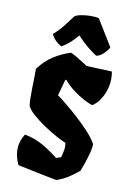

<svg xmlns="http://www.w3.org/2000/svg" viewBox="-147 -1077 807 1160"><g transform="rotate(15 256.5 -496.5)"><path d="M325.7 9.8Q327.1 9.8 309.6 8.1Q292 6.3 263.9 3.2Q235.8 0 204.1 -3.7Q172.4 -7.3 144.3 -10.5Q116.2 -13.7 98.9 -15.9Q81.5 -18.1 82.5 -18.1Q60.5 -56.6 54.7 -88.1Q48.8 -119.6 52.2 -143.6Q55.7 -167.5 62.5 -183.1Q69.3 -198.7 72.3 -206.1Q131.8 -201.7 187.3 -176.3Q242.7 -150.9 290 -118.7L319.3 -130.9Q323.7 -152.8 325.7 -176.8Q327.6 -200.7 321.3 -221.7Q297.9 -228 258.8 -245.4Q219.7 -262.7 177.2 -286.1Q134.8 -309.6 101.1 -334.5Q67.4 -359.4 55.2 -380.4Q50.8 -397 47.6 -426.3Q44.4 -455.6 42.2 -489.5Q40 -523.4 38.1 -554.9Q36.1 -586.4 33.7 -607.4Q68.8 -664.1 113.5 -698.5Q158.2 -732.9 212.9 -756.3Q231 -751 253.2 -740.2Q275.4 -729.5 295.4 -718.8Q315.4 -708 325.2 -703.1L481.4 -710.4Q493.2 -664.1 488.8 -624.8Q484.4 -585.4 471.4 -555.4Q458.5 -525.4 443.4 -506.8Q428.2 -488.3 418 -483.4Q396 -488.3 362.8 -502.2Q329.6 -516.1 294.2 -538.3Q258.8 -560.5 229 -589.8H222.7L204.1 -487.3Q224.1 -476.1 261.7 -450.7Q299.3 -425.3 343 -392.3Q386.7 -359.4 425.3 -324.2Q463.9 -289.1 484.9 -257.8Q487.3 -234.4 481.2 -199.5Q475.1 -164.6 466.8 -131.8Q458.5 -99.1 453.1 -82Q425.3 -54.2 394.8 -30.3Q364.3 -6.3 325.7 9.8ZM147 -777.8Q99.1 -799.3 78.1 -837.4Q110.8 -870.6 132.8 -905.3Q154.8 -939.9 175.8 -973.6Q187.5 -983.9 214.1 -991.2Q240.7 -998.5 270.8 -1001.7Q300.8 -1004.9 321.8 -1001L434.6 -848.6Q428.2 -832 408.7 -808.1Q389.2 -784.2 364.7 -777.8Q329.1 -797.4 300.5 -817.4Q272 -837.4 235.4 -870.1Q212.9 -838.4 194.6 -818.8Q176.3 -799.3 147 -777.8Z"/></g></svg>

Font: Fruktur
Style: Regular
Weight: 400
Designer: Viktoriya Grabowska, Eben Sorkin
Foundry: Viktoriya Grabowska
Version: Version 1.008; ttfautohint (v1.8.4.7-5d5b)